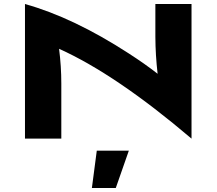

<svg xmlns="http://www.w3.org/2000/svg" viewBox="-20 -691 1080 957"><path d="M934.6 0Q558.6 -319.8 274.4 -447.8Q285.6 -361.3 285.6 -273.9Q285.6 -270 285.6 -258.3V0H104.5V-670.9Q345.2 -604 621.6 -424.8Q706.1 -370.1 765.6 -323.2Q754.9 -415.5 754.4 -507.8V-670.9H934.6ZM557.1 246.1H438L462.4 60.1H622.1Z"/></svg>

Font: REH Gaming
Style: Gaming
Weight: 700
Designer: Astigmatic (AOETI)
Foundry: Astigmatic (AOETI)
Version: Version 1.001 2011